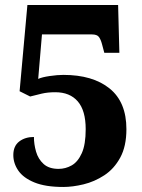

<svg xmlns="http://www.w3.org/2000/svg" viewBox="-20 -734 567 764"><path d="M232 10Q161 10 117 -8Q73 -26 53 -55Q33 -84 33 -117Q33 -153 56.5 -171Q80 -189 115 -189Q115 -160 123.5 -130.5Q132 -101 153.5 -81.5Q175 -62 213 -62Q241 -62 265.5 -76Q290 -90 305.5 -124.5Q321 -159 321 -220Q321 -294 289.5 -330.5Q258 -367 200 -367Q170 -367 146.5 -361.5Q123 -356 100 -350L58 -371L89 -714H450L455 -524H395L386 -558Q381 -577 373.5 -587Q366 -597 346 -597H147L132 -420Q147 -427 178 -431.5Q209 -436 232 -436Q349 -436 416 -382Q483 -328 483 -220Q483 -152 458.5 -107Q434 -62 395 -36.5Q356 -11 312.5 -0.5Q269 10 232 10Z"/></svg>

Font: Noto Serif Thai SemiCondensed ExtraBold
Style: Regular
Weight: 800
Width: 4
Designer: Monotype Design Team
Foundry: Monotype Imaging Inc.
Version: Version 2.002; ttfautohint (v1.8.4.7-5d5b)